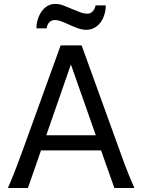

<svg xmlns="http://www.w3.org/2000/svg" viewBox="-20 -940 721 960"><path d="M19.5 0Q25.9 -14.6 32.7 -30.8Q39.6 -46.9 47.6 -67.1Q55.7 -87.4 65.4 -113.3Q75.2 -139.2 87.9 -173.3L283.2 -712.9H388.2L583.5 -173.3Q595.7 -139.2 605.5 -113.3Q615.2 -87.4 623.5 -67.1Q631.8 -46.9 638.7 -30.8Q645.5 -14.6 651.9 0H551.8L485.4 -188H185.1L119.6 0ZM334.5 -617.7 211.4 -263.7H459ZM162.1 -798.3Q162.1 -820.8 168.7 -842.5Q175.3 -864.3 187.3 -881.6Q199.2 -898.9 216.6 -909.7Q233.9 -920.4 255.9 -920.4Q276.4 -920.4 295.4 -913.3Q314.5 -906.2 340.3 -895Q366.7 -883.8 383.5 -877.7Q400.4 -871.6 416 -871.6Q433.1 -871.6 444.1 -883.8Q455.1 -896 457.5 -913.1H508.8Q508.8 -889.6 502.2 -867.7Q495.6 -845.7 483.2 -828.6Q470.7 -811.5 452.6 -801.3Q434.6 -791 412.1 -791Q392.6 -791 372.8 -797.6Q353 -804.2 330.6 -814.5Q302.2 -827.6 285.4 -833.7Q268.6 -839.8 254.9 -839.8Q236.8 -839.8 226.1 -828.1Q215.3 -816.4 213.4 -798.3H162.1Z"/></svg>

Font: Andika DR AuSIL
Style: Regular
Weight: 400
Designer: Annie Olsen & Victor Gaultney
Foundry: SIL International
Version: Version 0.003